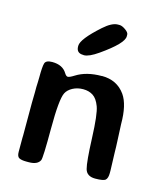

<svg xmlns="http://www.w3.org/2000/svg" viewBox="-110 -822 779 903"><g transform="rotate(15 279.5 -371.0)"><path d="M406.7 -703.1V-694.8Q406.7 -660.2 303.2 -587.9Q259.3 -557.1 234.4 -557.1L231.4 -557.6Q197.8 -557.6 197.8 -590.3V-593.3Q197.8 -626 283.2 -702.1Q323.2 -737.8 352.1 -737.8H360.4Q372.6 -737.8 389.6 -725.8Q406.7 -713.9 406.7 -703.1ZM496.1 -53.2Q496.1 -29.3 486.6 -19.8Q477.1 -10.3 436 -10.3Q395 -10.3 386 -43Q377 -75.7 372.6 -190.9Q368.2 -306.2 355.2 -340.8Q342.3 -375.5 322 -388.7Q301.8 -401.9 273.7 -401.9Q245.6 -401.9 223.1 -389.9Q200.7 -377.9 191.4 -359.4Q174.8 -326.2 174.8 -183.6Q174.8 -41 168.9 -28.8Q157.2 -3.9 114.7 -3.9H103Q79.6 -3.9 67.9 -9.8Q56.2 -15.6 56.2 -39.1V-105.5L56.6 -118.7V-276.9L57.6 -328.6Q57.6 -341.3 57.6 -354L58.6 -378.9L59.1 -402.3Q59.1 -454.6 64.2 -471.2Q69.3 -487.8 99.6 -487.8Q150.4 -487.8 171.4 -453.1Q179.7 -439.5 187.5 -439.5Q196.3 -439.5 217.8 -453.1Q267.1 -484.4 341.8 -484.4L342.3 -484.9Q416.5 -484.9 456.1 -428.7Q487.8 -383.3 487.8 -289.6L491.7 -204.1L492.7 -179.7L493.2 -154.8L496.1 -65.9Z"/></g></svg>

Font: Averia Sans Libre
Style: Bold
Weight: 700
Version: Version 1.002